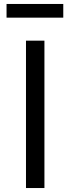

<svg xmlns="http://www.w3.org/2000/svg" viewBox="-20 -948 355 968"><path d="M299 -859V-928H13V-859ZM204 -743H111V0H204Z"/></svg>

Font: Glow Sans SC Normal Book
Style: Regular
Weight: 500
Designer: Ryoko NISHIZUKA (kana, bopomofo & ideographs); Paul D. Hunt (Latin, Greek & Cyrillic); Sandoll Communications, Soo-young
Version: Version 0.93